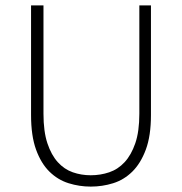

<svg xmlns="http://www.w3.org/2000/svg" viewBox="-20 -679 674 711"><path d="M316 12Q274 12 234 -0.5Q194 -13 163 -43.5Q132 -74 113.5 -125Q95 -176 95 -253V-659H141V-258Q141 -192 155.5 -148.5Q170 -105 194 -78.5Q218 -52 249.5 -41Q281 -30 316 -30Q352 -30 384.5 -41Q417 -52 441.5 -78.5Q466 -105 481 -148.5Q496 -192 496 -258V-659H539V-253Q539 -176 520 -125Q501 -74 470 -43.5Q439 -13 399 -0.5Q359 12 316 12Z"/></svg>

Font: Giro Light
Style: Regular
Weight: 300
Designer: Paul D. Hunt
Foundry: Adobe Systems Incorporated
Version: Version 1.000;PS 1.0;hotconv 1.0.88;makeotf.lib2.5.647800